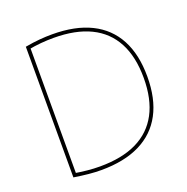

<svg xmlns="http://www.w3.org/2000/svg" viewBox="-133 -864 970 997"><g transform="rotate(-20 352.5 -365.0)"><path d="M260 10Q226 10 190.5 6.5Q155 3 110 -4V-726Q155 -734 190.5 -737Q226 -740 260 -740Q387 -740 474 -697Q561 -654 605.5 -570.5Q650 -487 650 -365Q650 -243 605.5 -159.5Q561 -76 474 -33Q387 10 260 10ZM260 -10Q382 -10 464 -50Q546 -90 588 -169Q630 -248 630 -365Q630 -482 588 -561Q546 -640 464 -680Q382 -720 260 -720Q226 -720 191 -717Q156 -714 113 -706L130 -716V-14L113 -24Q156 -17 191 -13.5Q226 -10 260 -10Z"/></g></svg>

Font: M PLUS 2 Thin Thin
Style: Regular
Weight: 250
Version: Version 1.001